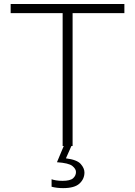

<svg xmlns="http://www.w3.org/2000/svg" viewBox="-20 -733 678 964"><path d="M294.5 0V-667H33.5V-713H604.5V-667H344.5V0ZM297 211.5Q265 211.5 239 204.5V167Q246.5 170 261.2 172.5Q276 175 293.5 175Q332.5 175 347 162Q361.5 149 361.5 130.5Q361.5 115 343.2 100.2Q325 85.5 266 81.5L306 -14H338.5V0L311 62Q366.5 69 385.2 90.2Q404 111.5 404 133Q404 165.5 379.2 188.5Q354.5 211.5 297 211.5Z"/></svg>

Font: Heraclito ExtraLight
Style: Regular
Weight: 200
Designer: Kostas Bartsokas (font) & Cristiano Sobral (main changes)
Foundry: Kostas Bartsokas (font) & Cristiano Sobral (main changes)
Version: Version 1.00;July 8, 2020;FontCreator 13.0.0.2655 64-bit